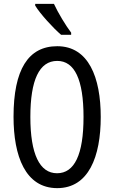

<svg xmlns="http://www.w3.org/2000/svg" viewBox="-20 -963 590 993"><path d="M259 -943H162V-934C188 -891 256 -817 296 -783H348V-794C320 -831 280 -897 259 -943ZM501 -358C501 -563 438 -724 276 -724C126 -724 50 -603 50 -359C50 -156 111 10 276 10C438 10 501 -152 501 -358ZM137 -358C137 -549 183 -648 276 -648C366 -648 412 -551 412 -358C412 -163 365 -67 275 -67C185 -67 137 -166 137 -358Z"/></svg>

Font: Noto Sans Arabic ExtCond
Style: Regular
Weight: 400
Width: 2
Designer: Monotype Design Team, Nadine Chahine, Nizar Qandah and Khaled Hosny
Foundry: Monotype Imaging Inc.
Version: Version 2.012